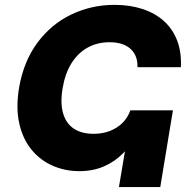

<svg xmlns="http://www.w3.org/2000/svg" viewBox="-20 -758 756 778"><path d="M301.3 -64.5Q243.2 -64.5 192.9 -86.7Q142.6 -108.9 107.4 -151.9Q72.3 -194.8 58.1 -257.6Q43.9 -320.3 57.1 -401.4Q75.7 -509.8 131.8 -585.2Q188 -660.6 269.5 -699.5Q351.1 -738.3 443.8 -738.3Q506.8 -738.3 557.9 -721.4Q608.9 -704.6 644.8 -672.1Q680.7 -639.6 698.2 -592.8Q715.8 -545.9 712.9 -485.8H537.1Q538.1 -517.6 524.9 -540.3Q511.7 -563 486.1 -575Q460.4 -586.9 424.3 -586.9Q374 -586.9 334.7 -564.9Q295.4 -543 269.5 -501.5Q243.7 -460 233.9 -401.4Q223.6 -341.3 235.4 -299.8Q247.1 -258.3 278.6 -237.1Q310.1 -215.8 359.4 -215.8Q395 -215.8 424.6 -227.1Q454.1 -238.3 475.8 -259.5Q497.6 -280.8 508.3 -311H573.2Q559.1 -259.8 535.4 -215.1Q511.7 -170.4 478.5 -136.7Q445.3 -103 401.1 -83.7Q356.9 -64.5 301.3 -64.5ZM461.9 0 514.2 -311H680.7L629.4 0Z"/></svg>

Font: Inter 20pt ExtraBold
Style: Italic
Weight: 800
Italic angle: -9.3988°
Version: Version 4.001;git-66647c0bb